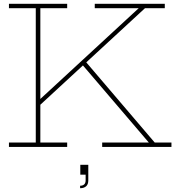

<svg xmlns="http://www.w3.org/2000/svg" viewBox="-20 -772 939 1009"><path d="M27 -729V-752H333V-729H192V-23H333V0H27V-23H168V-729ZM426 -453 793 -23H881V0H517V-23H762L410 -435ZM178 -239 709 -729H478V-752H846V-729H742L187 -217ZM402 94H444V125L431 146H402ZM430 94H444V176Q444 197 432.5 207Q421 217 402 217H401V204H402Q415 204 422.5 197Q430 190 430 176Z"/></svg>

Font: Hepta Slab ExtraLight
Style: Regular
Weight: 200
Designer: Michael LaGattuta
Foundry: Michael LaGattuta
Version: Version 1.100